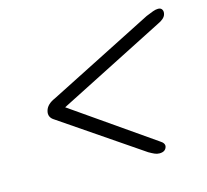

<svg xmlns="http://www.w3.org/2000/svg" viewBox="-74 -652 668 621"><g transform="rotate(-15 259.5 -341.5)"><path d="M412 -130Q407.5 -115 388 -115Q379.5 -115 371.8 -118.5Q364 -122 353.5 -128L87.5 -309Q67.5 -321 73.5 -342Q79 -362.5 107 -374.5L462.5 -555Q477 -561 486.5 -564.5Q496 -568 504 -568Q513.5 -568 517.2 -561.2Q521 -554.5 518 -545Q514 -531.5 491 -521L131.5 -338L399 -152Q415.5 -142 412 -130Z"/></g></svg>

Font: Fraunces 72pt
Style: Bold Italic
Weight: 700
Italic angle: -16°
Version: Version 1.000;[b76b70a41]